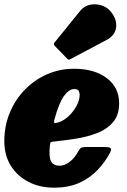

<svg xmlns="http://www.w3.org/2000/svg" viewBox="-24 -853 587 888"><path d="M-4 -200Q-4 -270.5 21 -331.2Q46 -392 90.5 -437.8Q135 -483.5 193.2 -509.2Q251.5 -535 318 -535Q412.5 -535 469.8 -491.8Q527 -448.5 527 -375.5Q527 -321 498.8 -288Q470.5 -255 424.5 -237.2Q378.5 -219.5 324.5 -211.2Q270.5 -203 219 -197.5Q211.5 -197 209.8 -193.8Q208 -190.5 207 -182.5Q201 -127 212 -106.8Q223 -86.5 252.5 -86.5Q273.5 -86.5 297.2 -103.8Q321 -121 339.5 -155.5Q344 -164.5 350.5 -168.8Q357 -173 372 -173H461Q483 -173 487.8 -167.2Q492.5 -161.5 484 -145Q461.5 -103 427 -66.5Q392.5 -30 343 -7.5Q293.5 15 225.5 15Q161.5 15 109.5 -11Q57.5 -37 26.8 -85.2Q-4 -133.5 -4 -200ZM236.5 -284.5Q263.5 -290 288 -311Q312.5 -332 328.2 -360Q344 -388 344.5 -414Q344.5 -424.5 340 -432.8Q335.5 -441 319 -441Q295 -441 271.8 -409Q248.5 -377 228 -301Q225 -289.5 226.5 -285.8Q228 -282 236.5 -284.5ZM488 -800Q518 -763 513 -726Q508 -689 469.5 -668.5L301.5 -579.5Q296 -576 293 -577Q290 -578 286 -582.5L229.5 -640.5Q221 -649.5 230 -658.5L347 -803Q365 -825 391.8 -830.8Q418.5 -836.5 445 -828.2Q471.5 -820 488 -800Z"/></svg>

Font: Besley* Narrow Fatface
Style: Italic
Weight: 900
Width: 4
Italic angle: -13°
Designer: Owen Earl
Foundry: indestructible type*
Version: Version 3.000; ttfautohint (v1.8.3)